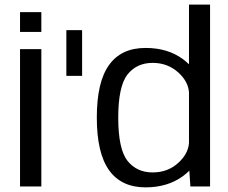

<svg xmlns="http://www.w3.org/2000/svg" viewBox="-20 -805 985 829"><path d="M66.5 0H158.5V-593H66.5ZM66.5 -752.5V-667H158.5V-752.5Z M266.5 -477.5H334.5V-675H266.5Z M802 0H887V-785H796V-527.5C788.5 -535 779.5 -542 770 -549.5C726 -582 672.5 -598 608.5 -598C538.5 -598 486 -573.5 451 -524.5C415.5 -475.5 398 -399.5 398 -297.5C398 -195.5 415.5 -119.5 451 -70C486 -21 538.5 4 608.5 4C672.5 4 726 -12.5 770 -44.5C780.5 -52.5 789.5 -60.5 797.5 -68ZM796 -187C793.5 -156 778 -127.5 750 -102C719.5 -74 682.5 -60.5 639 -60.5C593.5 -60.5 557.5 -77 530.5 -110.5C504 -144 490.5 -206.5 490.5 -297C490.5 -387.5 504 -449.5 530.5 -483.5C557.5 -517 593.5 -533.5 639 -533.5C682.5 -533.5 719.5 -519.5 750 -492C778 -466.5 793.5 -438 796 -407Z"/></svg>

Font: Anybody
Style: Regular
Weight: 400
Designer: Tyler Finck
Foundry: Etcetera Type Company
Version: Version 1.110